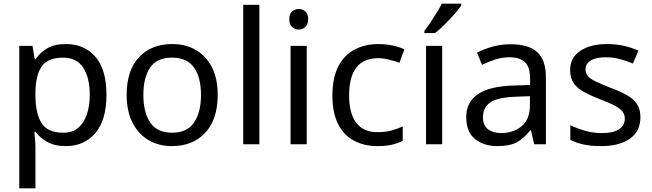

<svg xmlns="http://www.w3.org/2000/svg" viewBox="-20 -786 3554 1046"><path d="M340 -546Q439 -546 499.5 -477Q560 -408 560 -269Q560 -132 499.5 -61Q439 10 339 10Q277 10 236.5 -13.5Q196 -37 173 -68H167Q169 -51 171 -25Q173 1 173 20V240H85V-536H157L169 -463H173Q197 -498 236 -522Q275 -546 340 -546ZM324 -472Q242 -472 208.5 -426Q175 -380 173 -286V-269Q173 -170 205.5 -116.5Q238 -63 326 -63Q375 -63 406.5 -90Q438 -117 453.5 -163.5Q469 -210 469 -270Q469 -362 433.5 -417Q398 -472 324 -472Z M1166 -269Q1166 -136 1098.5 -63Q1031 10 916 10Q845 10 789.5 -22.5Q734 -55 702 -117.5Q670 -180 670 -269Q670 -402 737 -474Q804 -546 919 -546Q992 -546 1047.5 -513.5Q1103 -481 1134.5 -419.5Q1166 -358 1166 -269ZM761 -269Q761 -174 798.5 -118.5Q836 -63 918 -63Q999 -63 1037 -118.5Q1075 -174 1075 -269Q1075 -364 1037 -418Q999 -472 917 -472Q835 -472 798 -418Q761 -364 761 -269Z M1393 0H1305V-760H1393Z M1608 -737Q1628 -737 1643.5 -723.5Q1659 -710 1659 -681Q1659 -653 1643.5 -639Q1628 -625 1608 -625Q1586 -625 1571 -639Q1556 -653 1556 -681Q1556 -710 1571 -723.5Q1586 -737 1608 -737ZM1651 -536V0H1563V-536Z M2036 10Q1965 10 1909.5 -19Q1854 -48 1822.5 -109Q1791 -170 1791 -265Q1791 -364 1824 -426Q1857 -488 1913.5 -517Q1970 -546 2042 -546Q2083 -546 2121 -537.5Q2159 -529 2183 -517L2156 -444Q2132 -453 2100 -461Q2068 -469 2040 -469Q1882 -469 1882 -266Q1882 -169 1920.5 -117.5Q1959 -66 2035 -66Q2079 -66 2112.5 -75Q2146 -84 2174 -97V-19Q2147 -5 2114.5 2.5Q2082 10 2036 10Z M2389 0H2301V-536H2389ZM2493 -756Q2481 -738 2456 -709.5Q2431 -681 2402.5 -652.5Q2374 -624 2350 -606H2292V-618Q2307 -637 2324.5 -663Q2342 -689 2359 -716.5Q2376 -744 2387 -766H2493Z M2762 -545Q2860 -545 2907 -502Q2954 -459 2954 -365V0H2890L2873 -76H2869Q2834 -32 2795.5 -11Q2757 10 2689 10Q2616 10 2568 -28.5Q2520 -67 2520 -149Q2520 -229 2583 -272.5Q2646 -316 2777 -320L2868 -323V-355Q2868 -422 2839 -448Q2810 -474 2757 -474Q2715 -474 2677 -461.5Q2639 -449 2606 -433L2579 -499Q2614 -518 2662 -531.5Q2710 -545 2762 -545ZM2788 -259Q2688 -255 2649.5 -227Q2611 -199 2611 -148Q2611 -103 2638.5 -82Q2666 -61 2709 -61Q2777 -61 2822 -98.5Q2867 -136 2867 -214V-262Z M3469 -148Q3469 -70 3411 -30Q3353 10 3255 10Q3199 10 3158.5 1Q3118 -8 3087 -24V-104Q3119 -88 3164.5 -74.5Q3210 -61 3257 -61Q3324 -61 3354 -82.5Q3384 -104 3384 -140Q3384 -160 3373 -176Q3362 -192 3333.5 -208Q3305 -224 3252 -244Q3200 -264 3163 -284Q3126 -304 3106 -332Q3086 -360 3086 -404Q3086 -472 3141.5 -509Q3197 -546 3287 -546Q3336 -546 3378.5 -536.5Q3421 -527 3458 -510L3428 -440Q3394 -454 3357 -464Q3320 -474 3281 -474Q3227 -474 3198.5 -456.5Q3170 -439 3170 -409Q3170 -387 3183 -371.5Q3196 -356 3226.5 -341.5Q3257 -327 3308 -307Q3359 -288 3395 -268Q3431 -248 3450 -219.5Q3469 -191 3469 -148Z"/></svg>

Font: Noto Sans SignWriting
Style: Regular
Weight: 400
Designer: Monotype Design Team
Foundry: Monotype Imaging Inc.
Version: Version 2.004; ttfautohint (v1.8.4.7-5d5b)